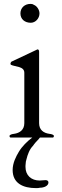

<svg xmlns="http://www.w3.org/2000/svg" viewBox="-20 -707 321 987"><path d="M138 -590C163 -590 183 -613 183 -638C183 -657 169 -677 154 -682C149 -686 143 -687 137 -687C107 -687 85 -667 85 -638C85 -608 108 -590 138 -590ZM165 260C172 260 179 260 186 258C205 258 229 249 229 231C229 223 223 219 214 219C204 219 193 221 184 221C141 221 111 195 111 151C111 146 111 141 112 134C112 128 113 121 116 112C122 87 132 60 150 42C157 31 170 17 179 8C183 2 185 0 186 0H252C255 -1 257 -3 257 -8C257 -15 243 -18 234 -19C204 -23 181 -39 181 -74V-441C181 -449 178 -453 173 -453C172 -453 171 -453 170 -452L166 -450L41 -391C38 -390 36 -388 36 -386C34 -384 34 -382 34 -381C34 -378 34 -376 36 -374C58 -363 105 -367 105 -333V-74C105 -39 81 -23 52 -19C43 -18 29 -15 29 -8C29 -3 31 -1 34 0H146C121 18 93 46 77 73C62 98 45 131 45 167C45 235 98 260 165 260Z"/></svg>

Font: fbb
Style: Regular
Weight: 400
Designer: David J. Perry, Michael Sharpe
Version: Version 1.045